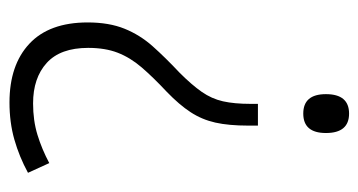

<svg xmlns="http://www.w3.org/2000/svg" viewBox="-200 -380 774 415"><g transform="rotate(90 187.5 -173.0)"><path d="M252 -322Q252 -280 245.5 -251Q239 -222 223 -197.5Q207 -173 179 -146Q147 -116 126 -91.5Q105 -67 94.5 -40Q84 -13 84 24Q84 84 116.5 113.5Q149 143 204 143Q241 143 272 133.5Q303 124 333 108L354 154Q319 173 282 183.5Q245 194 202 194Q121 194 75 151Q29 108 29 25Q29 -21 42.5 -54.5Q56 -88 80.5 -115.5Q105 -143 138 -174Q164 -200 179 -221.5Q194 -243 199.5 -267.5Q205 -292 205 -327V-343H252ZM268 -490Q268 -441 226 -441Q184 -441 184 -490Q184 -540 226 -540Q268 -540 268 -490Z"/></g></svg>

Font: Noto Sans Gurmukhi SemiCondensed Light
Style: Regular
Weight: 300
Width: 4
Designer: Jelle Bosma - Monotype Design Team
Foundry: Monotype Imaging Inc.
Version: Version 2.004; ttfautohint (v1.8.4.7-5d5b)